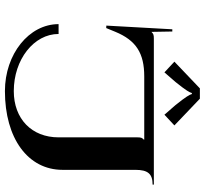

<svg xmlns="http://www.w3.org/2000/svg" viewBox="-46 -781 832 780"><g transform="rotate(90 370.0 -391.0)"><path d="M230.5 -683.5 274 -643 313.5 -688.5C348.6 -731.9 356 -746.3 358 -754.5H362C364 -746.3 373 -730 406.5 -688.5L446 -643L489.5 -683.5L381 -787H339ZM78 -213C78 -92.7 199.9 5 350 5C542 5 670 -88.6 670 -229V-525C670 -575.9 686.4 -595 730 -595V-600H137C121 -600 117.5 -598 110.5 -591H109.5L108 -675H99L84 -407L94 -406.5L109 -443C144 -528.2 196.5 -561 290.5 -561H547V-559C540 -552 538 -549 538 -533V-213C538 -103.8 462.8 -31 350 -31C221.9 -31 118 -112.5 118 -213Z"/></g></svg>

Font: Prida01
Style: Black
Weight: 900
Designer: gluk
Foundry: gluk
Version: Version 00.072